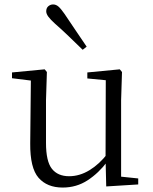

<svg xmlns="http://www.w3.org/2000/svg" viewBox="-20 -830 688 864"><path d="M262 14Q192 14 153.5 -30Q115 -74 116 -185L119 -481L139 -465L34 -478V-504L181 -518L191 -506L187 -379V-187Q187 -104 213.5 -70.5Q240 -37 291 -37Q338 -37 382.5 -64Q427 -91 464 -139L485 -103H463Q424 -51 374 -18.5Q324 14 262 14ZM458 9 455 -115V-116L456 -469L373 -477V-504L519 -518L529 -506L525 -379V-35L602 -27V0ZM370 -620 352 -606Q320 -637 289 -667Q258 -697 228 -723Q207 -742 197.5 -755Q188 -768 188 -779Q188 -794 197.5 -802Q207 -810 219 -810Q232 -810 243 -800.5Q254 -791 270 -768Q294 -732 319.5 -694.5Q345 -657 370 -620Z"/></svg>

Font: Noto Serif SC ExtraLight Light
Style: Regular
Weight: 300
Version: Version 2.002-H1;hotconv 1.1.0;makeotfexe 2.6.0